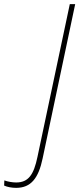

<svg xmlns="http://www.w3.org/2000/svg" viewBox="-168 -734 383 927"><path d="M-90 173C-19 173 18 127 38 30L195 -714H169L13 23C-5 110 -31 147 -90 147C-108 147 -131 143 -147 137L-148 162C-133 169 -111 173 -90 173Z"/></svg>

Font: Noto Sans Condensed Thin
Style: Italic
Weight: 100
Width: 3
Italic angle: -12°
Designer: Monotype Design Team
Foundry: Monotype Imaging Inc.
Version: Version 2.013